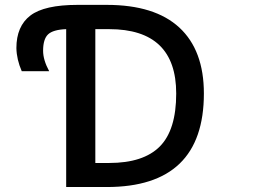

<svg xmlns="http://www.w3.org/2000/svg" viewBox="-20 -751 1040 772"><path d="M363.3 -633.8V-95.7H418.9Q556.6 -95.7 622.6 -162.1Q688.5 -228.5 688.5 -375Q688.5 -633.8 418.9 -633.8ZM799.8 -375Q799.8 1 409.2 1H246.1V-633.8Q193.4 -631.8 173.3 -612.8Q153.3 -593.8 153.3 -546.9Q153.3 -509.8 177.7 -464.8H67.4Q46.9 -511.7 45.9 -557.6Q45.9 -645.5 102.1 -688.5Q158.2 -731.4 292 -731.4H409.2Q602.5 -731.4 701.2 -640.1Q799.8 -548.8 799.8 -375Z"/></svg>

Font: Gen Shin Gothic Monospace Medium
Style: Regular
Weight: 500
Designer: [Source Han Sans]
Ryoko NISHIZUKA  (kana & ideographs); Paul D. Hunt (Latin, Greek & Cyrillic); Wenlong ZHANG  (bopomofo
Version: Version 1.002.20150607